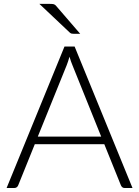

<svg xmlns="http://www.w3.org/2000/svg" viewBox="-20 -940 696 960"><path d="M13 0ZM642.5 0H603Q596 0 591.5 -3.8Q587 -7.5 584.5 -13.5L501.5 -219H154L71 -13.5Q69 -8 64 -4Q59 0 52 0H13L302.5 -707.5H353ZM169 -257H486L342 -614.5Q334.5 -632 327.5 -656.5Q324 -644.5 320.5 -633.5Q317 -622.5 313.5 -614ZM231 -920.5Q243 -920.5 249.2 -918.8Q255.5 -917 261.5 -909.5L381 -771H348.5Q342 -771 337.8 -772Q333.5 -773 329 -777L177 -920.5Z"/></svg>

Font: Lato Light
Style: Regular
Weight: 300
Designer: Lukasz Dziedzic
Foundry: tyPoland Lukasz Dziedzic
Version: Version 2.007; 2014-02-27